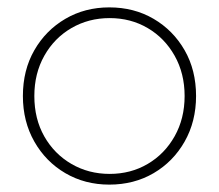

<svg xmlns="http://www.w3.org/2000/svg" viewBox="-20 -490 593 520"><path d="M42 -230Q42 -161 73 -106.5Q104 -52 157 -21Q210 10 276 10Q343 10 396 -21Q449 -52 480 -106.5Q511 -161 511 -230Q511 -300 480 -354Q449 -408 396 -439Q343 -470 276 -470Q210 -470 157 -439Q104 -408 73 -354Q42 -300 42 -230ZM73 -230Q73 -291 100 -339Q127 -387 173.5 -414Q220 -441 277 -441Q334 -441 380 -414Q426 -387 453 -339Q480 -291 480 -230Q480 -169 453 -121Q426 -73 380 -46Q334 -19 277 -19Q220 -19 173.5 -46Q127 -73 100 -120.5Q73 -168 73 -230Z"/></svg>

Font: Jost ExtraLight
Style: Regular
Weight: 250
Version: Version 3.710